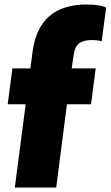

<svg xmlns="http://www.w3.org/2000/svg" viewBox="-20 -834 492 854"><path d="M307.1 -585 298.8 -529.8H405.8L384.8 -370.1H277.8L230 0H45.9L94.2 -370.1H14.2L35.2 -529.8H115.2L125 -605Q153.3 -814 365.2 -814Q426.8 -814 452.1 -799.8L432.1 -649.9Q417.5 -655.8 387.2 -655.8Q351.6 -655.8 331.8 -641.1Q312 -626.5 307.1 -585Z"/></svg>

Font: Cooper Hewitt
Style: Heavy Italic
Weight: 714
Designer: Village Type and Design LLC
Foundry: Cooper Hewitt Smithsonian Design Museum
Version: 1.000